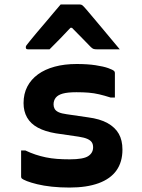

<svg xmlns="http://www.w3.org/2000/svg" viewBox="-20 -835 640 864"><path d="M294 -118Q355 -118 377 -132.5Q399 -147 399 -172Q399 -185 393.5 -194Q388 -203 374 -209.5Q360 -216 334 -220L231 -235Q183 -243 150.5 -260.5Q118 -278 102 -306Q86 -334 86 -371Q86 -413 103 -445.5Q120 -478 151 -500.5Q182 -523 226 -535Q270 -547 325 -547Q374 -547 410 -541.5Q446 -536 467 -528.5Q488 -521 494 -515Q495 -514 495.5 -512.5Q496 -511 496.5 -510Q497 -509 497 -506Q497 -479 497 -451Q497 -423 497 -396H478Q450 -405 426.5 -410.5Q403 -416 379 -418Q355 -420 324 -420Q285 -420 263 -414Q241 -408 231 -395.5Q221 -383 221 -365Q221 -354 226 -345Q231 -336 244 -330Q257 -324 280 -321L376 -307Q430 -300 464 -281Q498 -262 514.5 -233Q531 -204 531 -162Q531 -106 504 -68Q477 -30 423.5 -10.5Q370 9 293 9Q250 9 213 5Q176 1 147.5 -6Q119 -13 101 -20Q83 -27 77 -33Q76 -35 75.5 -36.5Q75 -38 75 -40Q75 -69 75 -98.5Q75 -128 75 -158H94Q117 -147 139.5 -139.5Q162 -132 186 -127Q210 -122 236.5 -120Q263 -118 294 -118ZM253 -815Q274 -815 295.5 -815Q317 -815 338 -815Q346 -815 351 -811Q356 -807 368 -793Q375 -784 393 -763.5Q411 -743 433 -716Q455 -689 478 -662Q501 -635 519 -613Q493 -613 468 -613Q443 -613 417 -613Q406 -613 400.5 -615Q395 -617 388 -624Q377 -635 351.5 -661.5Q326 -688 283 -731L333 -710H271L319 -733Q279 -690 252 -662.5Q225 -635 203 -613H106Q102 -613 100 -614Q98 -615 97 -617.5Q96 -620 96 -622Q96 -627 99 -631Q102 -635 114 -650Q125 -664 144 -686.5Q163 -709 184.5 -734Q206 -759 224 -781Q242 -803 253 -815Z"/></svg>

Font: RecMonoLinear Nerd Font Mono
Style: Bold
Weight: 700
Monospace: yes
Version: Version 1.085; ttfautohint (v1.8.4.7-5d5b);Nerd Fonts 3.2.1